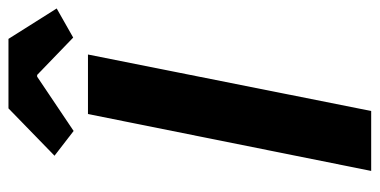

<svg xmlns="http://www.w3.org/2000/svg" viewBox="-236 -638 875 442"><g transform="rotate(-90 201.0 -417.5)"><path d="M120 -685 63 -729 172 -835H332L402 -724L335 -686L249 -769H245ZM28 0 159 -652H296L166 0Z"/></g></svg>

Font: TypoPRO Source Sans Pro
Style: Bold Italic
Weight: 700
Italic angle: -11°
Designer: Paul D. Hunt
Foundry: Adobe Systems Incorporated
Version: Version 1.075;PS 2.000;hotconv 1.0.86;makeotf.lib2.5.63406